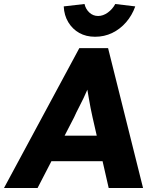

<svg xmlns="http://www.w3.org/2000/svg" viewBox="-21 -941 736 961"><path d="M-1 0 376 -700H520L695 0H523L442 -355Q437 -376 432.5 -400Q428 -424 423.5 -449.5Q419 -475 415 -499.5Q411 -524 409 -545L439 -546Q429 -521 418.5 -497Q408 -473 397 -449.5Q386 -426 373.5 -402.5Q361 -379 350 -354L167 0ZM150 -134 221 -262H543L577 -134ZM455 -757Q410 -757 376 -776Q342 -795 321 -829.5Q300 -864 298 -909L402 -921Q408 -895 426.5 -878Q445 -861 470 -861Q495 -861 518.5 -878Q542 -895 556 -921L656 -909Q640 -864 610 -829.5Q580 -795 540.5 -776Q501 -757 455 -757Z"/></svg>

Font: Lexend
Style: Bold Italic
Weight: 700
Italic angle: -8.13011°
Designer: Bonnie Shaver-Troup, Thomas Jockin
Foundry: Lexend
Version: Version 1.007